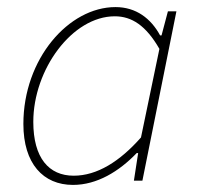

<svg xmlns="http://www.w3.org/2000/svg" viewBox="-20 -510 564 542"><path d="M186 12C254 12 316 -26 366 -78H370L358 0H382L478 -478H454L436 -410H432C406 -458 364 -490 306 -490C174 -490 46 -344 46 -160C46 -48 102 12 186 12ZM188 -14C118 -14 74 -64 74 -166C74 -314 184 -464 304 -464C352 -464 392 -438 430 -372L378 -122C318 -54 254 -14 188 -14Z"/></svg>

Font: Source Sans Pro ExtraLight
Style: Italic
Weight: 200
Italic angle: -11°
Designer: Paul D. Hunt
Foundry: Adobe Systems Incorporated
Version: Version 3.006;hotconv 1.0.111;makeotfexe 2.5.65597